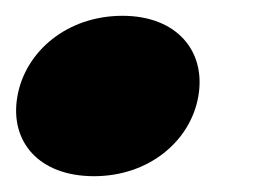

<svg xmlns="http://www.w3.org/2000/svg" viewBox="-20 -215 341 243"><path d="M231 -93C241 -150 204 -195 135 -195C65 -195 12 -150 2 -93C-8 -36 29 8 99 8C168 8 221 -36 231 -93Z"/></svg>

Font: SVN-Poppins ExtraBold
Style: Italic
Weight: 800
Italic angle: -10°
Designer: Ninad Kale (Devanagari), Jonny Pinhorn (Latin)
Foundry: Indian Type Foundry
Version: Version 3.002 2017